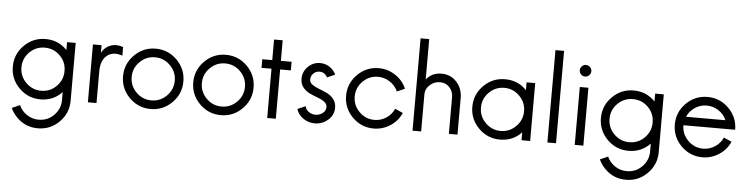

<svg xmlns="http://www.w3.org/2000/svg" viewBox="-54 -1029 6052 1553"><g transform="rotate(5 2972.5 -252.5)"><path d="M530 -470V0Q530 101 458 173Q386 245 285 245Q182 245 112 173Q79 140 61 99L125 71V70Q146 117 189 146Q232 175 285 175Q358 175 409 123.5Q460 72 460 0V-64L458 -62Q388 10 285 10Q184 10 112 -62Q40 -134 40 -235Q40 -336 112 -408Q184 -480 285 -480Q388 -480 458 -408L460 -406V-470ZM285 -60Q358 -60 409 -111.5Q460 -163 460 -235Q460 -308 409 -359Q358 -410 285 -410Q213 -410 161.5 -359Q110 -308 110 -235Q110 -163 161.5 -111.5Q213 -60 285 -60Z M740 -408Q764 -454 811.5 -472Q859 -490 915 -470V-400Q838 -427 789 -386.5Q740 -346 740 -259V0H670V-470H740Z M1303.5 -358.5Q1252 -410 1180 -410Q1108 -410 1056.5 -358.5Q1005 -307 1005 -235Q1005 -163 1056.5 -111.5Q1108 -60 1180 -60Q1252 -60 1303.5 -111.5Q1355 -163 1355 -235Q1355 -307 1303.5 -358.5ZM1353 -62Q1281 10 1180 10Q1079 10 1007 -62Q935 -134 935 -235Q935 -336 1007 -408Q1079 -480 1180 -480Q1281 -480 1353 -408Q1425 -336 1425 -235Q1425 -134 1353 -62Z M1873.5 -358.5Q1822 -410 1750 -410Q1678 -410 1626.5 -358.5Q1575 -307 1575 -235Q1575 -163 1626.5 -111.5Q1678 -60 1750 -60Q1822 -60 1873.5 -111.5Q1925 -163 1925 -235Q1925 -307 1873.5 -358.5ZM1923 -62Q1851 10 1750 10Q1649 10 1577 -62Q1505 -134 1505 -235Q1505 -336 1577 -408Q1649 -480 1750 -480Q1851 -480 1923 -408Q1995 -336 1995 -235Q1995 -134 1923 -62Z M2126 -637H2196V-470H2283V-400H2196V0H2126V-400H2045V-470H2126Z M2445 -340Q2445 -316 2468 -299.5Q2491 -283 2523.5 -271Q2556 -259 2588 -244Q2620 -229 2643 -200.5Q2666 -172 2666 -130Q2666 -70 2619.5 -30Q2573 10 2512 10Q2462 10 2419.5 -18.5Q2377 -47 2363 -94L2428 -122Q2432 -95 2457.5 -77.5Q2483 -60 2512 -60Q2544 -60 2570 -79.5Q2596 -99 2596 -130Q2596 -154 2573 -171.5Q2550 -189 2517.5 -200.5Q2485 -212 2453 -227Q2421 -242 2398 -270.5Q2375 -299 2375 -340Q2375 -398 2416 -439Q2457 -480 2515 -480Q2556 -480 2591 -457.5Q2626 -435 2643 -397L2579 -369Q2559 -410 2515 -410Q2486 -410 2465.5 -389.5Q2445 -369 2445 -340Z M3151 -165V-164L3215 -136Q3187 -70 3125 -30Q3063 10 2991 10Q2890 10 2818 -62Q2746 -134 2746 -235Q2746 -336 2818 -408Q2890 -480 2991 -480Q3064 -480 3125.5 -439.5Q3187 -399 3216 -332V-333L3152 -305Q3131 -352 3087 -381Q3043 -410 2991 -410Q2919 -410 2867.5 -358.5Q2816 -307 2816 -235Q2816 -163 2867.5 -111.5Q2919 -60 2991 -60Q3043 -60 3087 -89Q3131 -118 3151 -165Z M3671 -298V-297V-296V-295V-294V-293V-292V-291V-290V-289V-288V-287V-286V-285V-284V-283V-282V-281V-280V-279V-278V-277V-276V-275V-274V-273V-272V-271V-270V-269V-268V-267V-266V-265V-264V-263V-262V-261V-260V-259V-258V-257V-256V-255V-254V-253V-252V-251V-250V-249V-248V-247V-246V-245V-244V-243V-242V-241V-240V-239V-238V-237V-236V-235V-234V-233V-232V-231V-230V-229V-228V-227V-226V-225V-224V-223V-222V-221V-220V-219V-218V-217V-216V-215V-214V-213V-212V-211V-210V-209V-208V-207V-206V-205V-204V-203V-202V-201V-200V-199V-198V-197V-196V-195V-194V-193V-192V-191V-190V-189V-188V-187V-186V-185V-184V-183V-182V-181V-180V-179V-178V-177V-176V-175V-174V-173V-172V-171V-170V-169V-168V-167V-166V-165V-164V-163V-162V-161V-160V-159V-158V-157V-156V-155V-154V-153V-152V-151V-150V-149V-148V-147V-146V-145V-144V-143V-142V-141V-140V-139V-138V-137V-136V-135V-134V-133V-132V-131V-130V-129V-128V-127V-126V-125V-124V-123V-122V-121V-120V-119V-118V-117V-116V-115V-114V-113V-112V-111V-110V-109V-108V-107V-106V-105V-104V-103V-102V-101V-100V-99V-98V-97V-96V-95V-94V-93V-92V-91V-90V-89V-88V-87V-86V-85V-84V-83V-82V-81V-80V-79V-78V-77V-76V-75V-74V-73V-72V-71V-70V-69V-68V-67V-66V-65V-64V-63V-62V-61V-60V-59V-58V-57V-56V-55V-54V-53V-52V-51V-50V-49V-48V-47V-46V-45V-44V-43V-42V-41V-40V-39V-38V-37V-36V-35V-34V-33V-32V-31V-30V-29V-28V-27V-26V-25V-24V-23V-22V-21V-20V-19V-18V-17V-16V-15V-14V-13V-12V-11V-10V0H3601V-298Q3601 -345 3571 -377.5Q3541 -410 3494 -410Q3447 -410 3411.5 -378Q3376 -346 3376 -301V0H3306V-750H3376V-421Q3420 -480 3501 -480Q3575 -480 3623 -427Q3671 -374 3671 -298Z M4139.5 -358.5Q4088 -410 4016 -410Q3944 -410 3892.5 -358.5Q3841 -307 3841 -235Q3841 -163 3892.5 -111.5Q3944 -60 4016 -60Q4088 -60 4139.5 -111.5Q4191 -163 4191 -235Q4191 -307 4139.5 -358.5ZM4016 10Q3915 10 3843 -62Q3771 -134 3771 -235Q3771 -336 3843 -408Q3915 -480 4016 -480Q4122 -480 4191 -406V-470H4261V0H4191V-64Q4122 10 4016 10Z M4401 0V-750H4471V0Z M4691 -638Q4705 -624 4705 -605Q4705 -586 4691 -572Q4677 -558 4658 -558Q4639 -558 4625 -572Q4611 -586 4611 -605Q4611 -624 4625 -638Q4639 -652 4658 -652Q4677 -652 4691 -638ZM4693 -470V0H4623V-470Z M5305 -470V0Q5305 101 5233 173Q5161 245 5060 245Q4957 245 4887 173Q4854 140 4836 99L4900 71V70Q4921 117 4964 146Q5007 175 5060 175Q5133 175 5184 123.5Q5235 72 5235 0V-64L5233 -62Q5163 10 5060 10Q4959 10 4887 -62Q4815 -134 4815 -235Q4815 -336 4887 -408Q4959 -480 5060 -480Q5163 -480 5233 -408L5235 -406V-470ZM5060 -60Q5133 -60 5184 -111.5Q5235 -163 5235 -235Q5235 -308 5184 -359Q5133 -410 5060 -410Q4988 -410 4936.5 -359Q4885 -308 4885 -235Q4885 -163 4936.5 -111.5Q4988 -60 5060 -60Z M5500 -305H5820Q5800 -352 5756 -381Q5712 -410 5660 -410Q5608 -410 5564 -381Q5520 -352 5500 -305ZM5820 -165V-164L5884 -136Q5856 -70 5794 -30Q5732 10 5660 10Q5559 10 5487 -62Q5415 -134 5415 -235Q5415 -336 5487 -408Q5559 -480 5660 -480Q5761 -480 5833 -408Q5905 -336 5905 -235H5485Q5485 -163 5536.5 -111.5Q5588 -60 5660 -60Q5712 -60 5756 -89Q5800 -118 5820 -165Z"/></g></svg>

Font: HansKendrickRegular
Style: Regular
Weight: 400
Designer: Alfredo Marco Pradil
Foundry: Hanken Studio
Version: Version 1.000;PS 001.001;hotconv 1.0.56